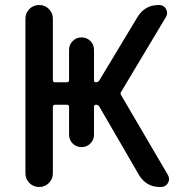

<svg xmlns="http://www.w3.org/2000/svg" viewBox="-20 -750 735 770"><path d="M82 -55V-675Q82 -698 98 -714Q114 -730 137 -730Q160 -730 176 -714Q192 -698 192 -675V-429Q192 -420 201 -420H248Q257 -420 257 -429V-550Q257 -571 271.5 -585.5Q286 -600 307 -600Q328 -600 342.5 -585.5Q357 -571 357 -550V-428Q357 -420 365 -420Q373 -420 378 -427L531 -681Q560 -730 617 -730H618Q637 -730 646 -713.5Q655 -697 645 -681L466 -382Q461 -376 466 -368L653 -49Q663 -32 653.5 -16Q644 0 625 0H622Q566 0 537 -49L378 -323Q373 -330 365 -330Q357 -330 357 -322V-210Q357 -189 342.5 -174.5Q328 -160 307 -160Q286 -160 271.5 -174.5Q257 -189 257 -210V-321Q257 -330 248 -330H201Q192 -330 192 -321V-55Q192 -32 176 -16Q160 0 137 0Q114 0 98 -16Q82 -32 82 -55Z"/></svg>

Font: Rounded Mplus 1c Medium
Style: Regular
Weight: 500
Version: Version 1.059.20150529